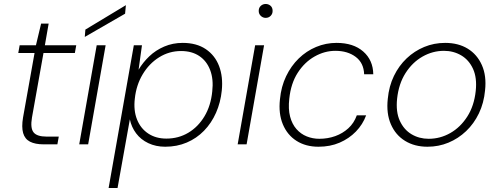

<svg xmlns="http://www.w3.org/2000/svg" viewBox="-20 -727 2508 967"><path d="M200 0Q157 0 131 -13.5Q105 -27 96.5 -57Q88 -87 96 -135L154 -460H72L79 -499H161L187 -608H225L206 -499H364L357 -460H199L141 -135Q132 -82 149 -60.5Q166 -39 215 -39H276L269 0Z M379 0 467 -499H512L424 0ZM407 -541 410 -578 614 -701 610 -658Z M527 220 654 -499H695L678 -376Q700 -413 732 -443.5Q764 -474 807 -492.5Q850 -511 900 -511Q970 -511 1016.5 -479.5Q1063 -448 1083.5 -394Q1104 -340 1097 -271Q1091 -211 1068 -159Q1045 -107 1007.5 -68.5Q970 -30 920.5 -9Q871 12 812 12Q765 12 727 -6Q689 -24 665.5 -55.5Q642 -87 634 -126L572 220ZM818 -29Q879 -29 928.5 -58.5Q978 -88 1010 -141.5Q1042 -195 1049 -267Q1056 -328 1038.5 -374Q1021 -420 983.5 -445Q946 -470 892 -470Q832 -470 781.5 -438.5Q731 -407 698.5 -352.5Q666 -298 659 -230Q652 -171 670 -125.5Q688 -80 726.5 -54.5Q765 -29 818 -29Z M1177 0 1265 -499H1310L1222 0ZM1318 -637Q1304 -637 1293.5 -647Q1283 -657 1283 -672Q1283 -688 1293.5 -697.5Q1304 -707 1318 -707Q1332 -707 1342.5 -698Q1353 -689 1353 -672Q1353 -657 1343 -647Q1333 -637 1318 -637Z M1584 12Q1520 12 1473.5 -17.5Q1427 -47 1404.5 -101Q1382 -155 1390 -227Q1396 -291 1421 -343Q1446 -395 1484.5 -432.5Q1523 -470 1572 -490.5Q1621 -511 1675 -511Q1760 -511 1809.5 -467.5Q1859 -424 1860 -353H1814Q1812 -410 1771.5 -440.5Q1731 -471 1669 -471Q1615 -471 1564.5 -442.5Q1514 -414 1479.5 -360.5Q1445 -307 1437 -230Q1431 -178 1441 -140Q1451 -102 1473 -77Q1495 -52 1525 -40Q1555 -28 1588 -28Q1631 -28 1668.5 -41.5Q1706 -55 1734.5 -81Q1763 -107 1777 -146H1824Q1807 -100 1772.5 -64.5Q1738 -29 1690.5 -8.5Q1643 12 1584 12Z M2133 12Q2068 12 2020 -17.5Q1972 -47 1948.5 -101.5Q1925 -156 1933 -229Q1939 -293 1964 -344.5Q1989 -396 2028 -433Q2067 -470 2116.5 -490.5Q2166 -511 2222 -511Q2288 -511 2335.5 -482Q2383 -453 2407 -399Q2431 -345 2423 -272Q2417 -208 2392 -156Q2367 -104 2327.5 -66.5Q2288 -29 2238.5 -8.5Q2189 12 2133 12ZM2139 -28Q2197 -28 2248 -57Q2299 -86 2333.5 -140Q2368 -194 2376 -269Q2383 -335 2362.5 -380Q2342 -425 2303 -448Q2264 -471 2216 -471Q2159 -471 2108 -442Q2057 -413 2022.5 -359Q1988 -305 1980 -230Q1973 -164 1993.5 -119Q2014 -74 2052.5 -51Q2091 -28 2139 -28Z"/></svg>

Font: DM Sans 20pt ExtraLight
Style: Italic
Weight: 250
Italic angle: -10°
Version: Version 4.004;gftools[0.9.30]